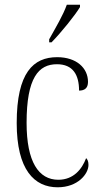

<svg xmlns="http://www.w3.org/2000/svg" viewBox="-20 -786 428 816"><path d="M189 -619V-606H199C241 -649 299 -721 320 -756V-766H264C248 -721 218 -671 189 -619ZM225 10C311 10 356 -47 356 -85C356 -100 352 -108 346 -114C329 -68 293 -22 228 -22C144 -22 93 -98 93 -264C93 -456 144 -513 222 -513C290 -513 316 -468 316 -401C339 -401 354 -411 354 -438C354 -497 305 -543 223 -543C122 -543 51 -478 51 -263C51 -64 126 10 225 10Z"/></svg>

Font: Noto Serif Georgian Condensed ExtraLight
Style: Regular
Weight: 200
Width: 3
Designer: Monotype Design Team, Akaki Razmadze
Foundry: Google LLC
Version: Version 2.003